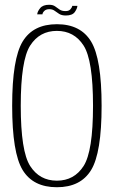

<svg xmlns="http://www.w3.org/2000/svg" viewBox="-20 -781 486 805"><path d="M218.5 4Q119 4 75 -68Q31 -140 31 -337.5Q31 -534.5 75 -607Q119 -679.5 218.5 -679.5Q318 -679.5 362 -606.8Q406 -534 406 -337.5Q406 -140 362 -68Q318 4 218.5 4ZM218.5 -23.5Q291 -23.5 330.5 -85Q370 -146.5 370 -337.5Q370 -528.5 330.5 -590Q291 -651.5 218.5 -651.5Q146 -651.5 106.5 -590Q67 -528.5 67 -337.5Q67 -146.5 106.5 -85Q146 -23.5 218.5 -23.5ZM256 -716Q238.5 -716 228 -722.8Q217.5 -729.5 208.8 -736Q200 -742.5 187 -742.5Q173 -742.5 165.8 -735.2Q158.5 -728 158 -721H136Q137 -733 148.5 -747Q160 -761 186 -761Q202 -761 211.2 -754.2Q220.5 -747.5 229.8 -741Q239 -734.5 255 -734.5Q268.5 -734.5 275.2 -742Q282 -749.5 283 -756.5H304.5Q304 -745.5 293.8 -730.8Q283.5 -716 256 -716Z"/></svg>

Font: Anybody ExtraLight
Style: Regular
Weight: 200
Designer: Tyler Finck
Foundry: Etcetera Type Company
Version: Version 1.010; ttfautohint (v1.8.3) -l 8 -r 50 -G 200 -x 14 